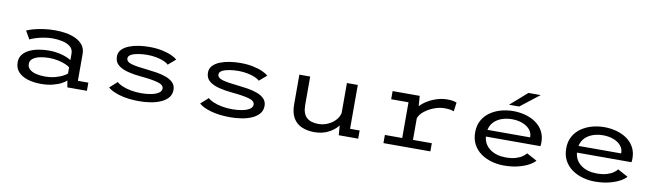

<svg xmlns="http://www.w3.org/2000/svg" viewBox="-39 -1256 6203 1817"><g transform="rotate(10 3062.5 -347.0)"><path d="M369 11Q297 11 240 -6.8Q183 -24.5 150 -60.8Q117 -97 117 -153.5Q117 -196 140.2 -226.2Q163.5 -256.5 202.5 -275.8Q241.5 -295 290.2 -304Q339 -313 390.5 -313Q444 -313 488 -303.5Q532 -294 562 -281.2Q592 -268.5 605 -258.5V-321.5Q605 -364 575 -388.2Q545 -412.5 499 -422.5Q453 -432.5 405 -432.5Q360.5 -432.5 315.8 -424Q271 -415.5 236.8 -404Q202.5 -392.5 188.5 -384L143.5 -461.5Q164 -472 205 -483.8Q246 -495.5 300 -503.8Q354 -512 414.5 -512Q465 -512 516.8 -503.8Q568.5 -495.5 612 -475.5Q655.5 -455.5 682.2 -421.2Q709 -387 709 -335.5V-78.5H809.5V0H621.5L610.5 -64.5Q598 -50.5 565.2 -32.8Q532.5 -15 482.5 -2Q432.5 11 369 11ZM391 -64.5Q448 -64.5 492.2 -76.5Q536.5 -88.5 565.5 -104Q594.5 -119.5 605 -130V-190Q592.5 -200.5 563 -213.5Q533.5 -226.5 492.2 -235.5Q451 -244.5 403 -244.5Q355.5 -244.5 314.5 -235.2Q273.5 -226 248.5 -206.5Q223.5 -187 223.5 -156Q223.5 -123.5 246.8 -103.2Q270 -83 308 -73.8Q346 -64.5 391 -64.5Z M1313.5 11Q1202 11 1122.8 -12.8Q1043.5 -36.5 1011 -68L1083.5 -133Q1099 -116 1134.2 -100.8Q1169.5 -85.5 1217.5 -76.2Q1265.5 -67 1318.5 -67Q1369 -67 1413 -75.5Q1457 -84 1484 -101.5Q1511 -119 1511 -145.5Q1511 -181.5 1451 -197.5Q1391 -213.5 1290.5 -222.5Q1223 -228.5 1164.2 -243Q1105.5 -257.5 1069 -287.2Q1032.5 -317 1032.5 -370Q1032.5 -409 1058.2 -436.2Q1084 -463.5 1126.2 -480.2Q1168.5 -497 1219 -504.5Q1269.5 -512 1319 -512Q1389 -512 1444 -500.2Q1499 -488.5 1536.2 -471.2Q1573.5 -454 1590.5 -438L1519 -376.5Q1505.5 -391.5 1474.5 -404.8Q1443.5 -418 1401.8 -426.2Q1360 -434.5 1315 -434.5Q1274 -434.5 1232 -428.2Q1190 -422 1161.8 -407.8Q1133.5 -393.5 1133.5 -369.5Q1133.5 -335.5 1185 -321.2Q1236.5 -307 1325.5 -298.5Q1374.5 -293.5 1425.5 -285.5Q1476.5 -277.5 1519.2 -262Q1562 -246.5 1588.5 -219.8Q1615 -193 1615 -150.5Q1615 -106.5 1589 -75.8Q1563 -45 1519.5 -25.8Q1476 -6.5 1422.5 2.2Q1369 11 1313.5 11Z M2188.5 11Q2077 11 1997.8 -12.8Q1918.5 -36.5 1886 -68L1958.5 -133Q1974 -116 2009.2 -100.8Q2044.5 -85.5 2092.5 -76.2Q2140.5 -67 2193.5 -67Q2244 -67 2288 -75.5Q2332 -84 2359 -101.5Q2386 -119 2386 -145.5Q2386 -181.5 2326 -197.5Q2266 -213.5 2165.5 -222.5Q2098 -228.5 2039.2 -243Q1980.5 -257.5 1944 -287.2Q1907.5 -317 1907.5 -370Q1907.5 -409 1933.2 -436.2Q1959 -463.5 2001.2 -480.2Q2043.5 -497 2094 -504.5Q2144.5 -512 2194 -512Q2264 -512 2319 -500.2Q2374 -488.5 2411.2 -471.2Q2448.5 -454 2465.5 -438L2394 -376.5Q2380.5 -391.5 2349.5 -404.8Q2318.5 -418 2276.8 -426.2Q2235 -434.5 2190 -434.5Q2149 -434.5 2107 -428.2Q2065 -422 2036.8 -407.8Q2008.5 -393.5 2008.5 -369.5Q2008.5 -335.5 2060 -321.2Q2111.5 -307 2200.5 -298.5Q2249.5 -293.5 2300.5 -285.5Q2351.5 -277.5 2394.2 -262Q2437 -246.5 2463.5 -219.8Q2490 -193 2490 -150.5Q2490 -106.5 2464 -75.8Q2438 -45 2394.5 -25.8Q2351 -6.5 2297.5 2.2Q2244 11 2188.5 11Z M2995.5 11.5Q2928.5 11.5 2875.8 -10.8Q2823 -33 2793 -82.8Q2763 -132.5 2763 -215.5V-500H2867V-229Q2867 -144.5 2906.5 -108Q2946 -71.5 3020 -71.5Q3065 -71.5 3107.5 -89.5Q3150 -107.5 3180.5 -139.2Q3211 -171 3220 -212V-500H3324.5V-78.5H3416.5V0H3229.5L3222.5 -93Q3187 -46.5 3128.2 -17.5Q3069.5 11.5 2995.5 11.5Z M3659 0V-78.5H3825.5V-421.5H3659V-500H3919.5L3927 -402Q3956.5 -434 3998.5 -458.8Q4040.5 -483.5 4088.2 -497.8Q4136 -512 4183 -512Q4221.5 -512 4242.8 -507.2Q4264 -502.5 4273.5 -498.5L4262.5 -412.5Q4253 -416.5 4231 -421Q4209 -425.5 4172.5 -425.5Q4124 -425.5 4072.8 -406.2Q4021.5 -387 3982 -355.8Q3942.5 -324.5 3929 -287.5V-78.5H4110V0Z M4816 11Q4755.5 11 4698.5 -5Q4641.5 -21 4595.8 -53.2Q4550 -85.5 4523 -135Q4496 -184.5 4496 -251.5Q4496 -317.5 4523 -366.5Q4550 -415.5 4596 -447.8Q4642 -480 4699.2 -496Q4756.5 -512 4816.5 -512Q4878 -512 4934.2 -496.8Q4990.5 -481.5 5034.8 -450.8Q5079 -420 5104.5 -373.8Q5130 -327.5 5130 -266Q5130 -244.5 5127 -229.5H4603Q4611 -153 4671 -110.2Q4731 -67.5 4821 -67.5Q4877.5 -67.5 4917 -79.5Q4956.5 -91.5 4980.5 -108.8Q5004.5 -126 5015 -141L5114 -87.5Q5095.5 -64.5 5054.2 -42Q5013 -19.5 4952.5 -4.2Q4892 11 4816 11ZM4819 -434Q4768.5 -434 4724 -419Q4679.5 -404 4648.2 -373.2Q4617 -342.5 4606.5 -294.5H5016.5V-300Q5016.5 -338.5 4991 -368.8Q4965.5 -399 4920.8 -416.5Q4876 -434 4819 -434ZM4863.5 -564H4766.5L4928 -706H5046Z M5691 11Q5630.5 11 5573.5 -5Q5516.5 -21 5470.8 -53.2Q5425 -85.5 5398 -135Q5371 -184.5 5371 -251.5Q5371 -317.5 5398 -366.5Q5425 -415.5 5471 -447.8Q5517 -480 5574.2 -496Q5631.5 -512 5691.5 -512Q5753 -512 5809.2 -496.8Q5865.5 -481.5 5909.8 -450.8Q5954 -420 5979.5 -373.8Q6005 -327.5 6005 -266Q6005 -244.5 6002 -229.5H5478Q5486 -153 5546 -110.2Q5606 -67.5 5696 -67.5Q5752.5 -67.5 5792 -79.5Q5831.5 -91.5 5855.5 -108.8Q5879.5 -126 5890 -141L5989 -87.5Q5970.5 -64.5 5929.2 -42Q5888 -19.5 5827.5 -4.2Q5767 11 5691 11ZM5694 -434Q5643.5 -434 5599 -419Q5554.5 -404 5523.2 -373.2Q5492 -342.5 5481.5 -294.5H5891.5V-300Q5891.5 -338.5 5866 -368.8Q5840.5 -399 5795.8 -416.5Q5751 -434 5694 -434Z"/></g></svg>

Font: Trispace SemiExpanded
Style: Regular
Weight: 400
Width: 6
Designer: Tyler Finck
Foundry: Etcetera Type Company
Version: Version 1.210; ttfautohint (v1.8.3)